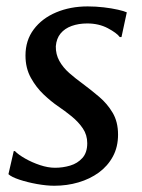

<svg xmlns="http://www.w3.org/2000/svg" viewBox="-20 -584 455 614"><path d="M368.5 -465.5H363Q353.5 -478.5 324.8 -493.8Q296 -509 259 -509Q231.5 -509 209.2 -501Q187 -493 173.8 -477Q160.5 -461 158.5 -436Q158 -410.5 169.8 -389.2Q181.5 -368 201.8 -350.2Q222 -332.5 245.5 -315.5Q271 -296.5 297 -274.5Q323 -252.5 340.2 -223.5Q357.5 -194.5 357.5 -153.5Q357.5 -114 341 -83.5Q324.5 -53 296 -32.2Q267.5 -11.5 231 -0.8Q194.5 10 153.5 10Q129 10 98.2 4.5Q67.5 -1 42 -9.5Q16.5 -18 7 -27L24 -101H27.5Q38.5 -89.5 60.5 -77Q82.5 -64.5 108 -56Q133.5 -47.5 156 -47.5Q181 -47.5 204.5 -54.5Q228 -61.5 243.5 -78.8Q259 -96 259 -126Q259 -152.5 245 -173.2Q231 -194 209.2 -211.8Q187.5 -229.5 164.5 -245Q144 -259 120 -281.5Q96 -304 78.8 -335Q61.5 -366 61.5 -406.5Q61.5 -455 88 -490.2Q114.5 -525.5 159.8 -544.5Q205 -563.5 260.5 -563.5Q286.5 -563.5 312 -560.5Q337.5 -557.5 357.2 -553Q377 -548.5 385.5 -544.5Z"/></svg>

Font: Merriweather 28pt
Style: Italic
Weight: 400
Italic angle: -7.8°
Version: Version 2.101